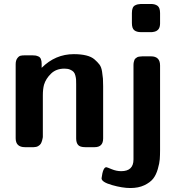

<svg xmlns="http://www.w3.org/2000/svg" viewBox="-20 -742 887 968"><path d="M492 157Q499 101 516 101Q519 101 543 111Q567 121 591 121Q653 121 653 62V-414Q653 -422 654.5 -429Q656 -436 658 -440.5Q660 -445 664 -448Q668 -451 671 -453Q674 -455 679 -456Q684 -457 686 -457Q688 -457 692.5 -457.5Q697 -458 698 -458H741Q787 -458 787 -412V15Q787 41 785.5 61Q784 81 775.5 110.5Q767 140 752 159Q737 178 707.5 192Q678 206 637 206Q597 206 544.5 191Q492 176 492 157ZM645 -626V-676Q645 -692 649 -701.5Q653 -711 661 -715Q669 -719 674.5 -720Q680 -721 690 -722H741Q762 -722 774.5 -712.5Q787 -703 787 -676V-624Q787 -616 785.5 -609.5Q784 -603 781.5 -598.5Q779 -594 775 -590.5Q771 -587 768 -585.5Q765 -584 760 -582.5Q755 -581 752.5 -581Q750 -581 746 -580H742H690Q669 -580 657 -589.5Q645 -599 645 -626ZM59 -45V-418Q59 -437 67 -448Q75 -459 83.5 -461Q92 -463 104 -463H144Q154 -463 159.5 -462Q165 -461 173.5 -457.5Q182 -454 186 -444.5Q190 -435 190 -420V-400Q259 -469 352 -469Q388 -469 414.5 -462.5Q441 -456 456.5 -442.5Q472 -429 481.5 -416.5Q491 -404 494.5 -381.5Q498 -359 499 -345.5Q500 -332 500 -308V-44Q500 0 457 0H410Q383 0 373.5 -11.5Q364 -23 364 -44V-318Q364 -333 363.5 -341Q363 -349 360 -361Q357 -373 351 -379.5Q345 -386 333.5 -391Q322 -396 305 -396Q263 -396 237 -370.5Q211 -345 202 -315Q196 -293 196 -261V-53Q196 -51 195.5 -47.5Q195 -44 192.5 -34.5Q190 -25 186 -18Q182 -11 172.5 -5.5Q163 0 150 0H106Q59 0 59 -45Z"/></svg>

Font: CMU Sans Serif
Style: Bold
Weight: 700
Version: Version 0.7.0